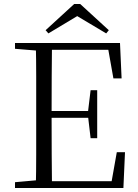

<svg xmlns="http://www.w3.org/2000/svg" viewBox="-20 -940 689 960"><path d="M381 -920 524 -789 511 -773 340 -875H392L222 -773L208 -789L351 -920ZM55 0V-29L189 -41H200V0ZM159 0Q161 -83 161 -166.5Q161 -250 161 -335V-390Q161 -475 161 -559Q161 -643 159 -725H240Q239 -643 238.5 -557.5Q238 -472 238 -378V-357Q238 -256 238.5 -169.5Q239 -83 240 0ZM200 0V-34H572L534 -10L564 -179H605L597 0ZM200 -351V-385H439V-351ZM433 -249 420 -360V-381L433 -489H466V-249ZM55 -696V-725H200V-685H189ZM547 -548 517 -717 556 -691H200V-725H580L588 -548Z"/></svg>

Font: Noto Serif TC ExtraLight Light
Style: Regular
Weight: 300
Version: Version 2.003-H1;hotconv 1.1.1;makeotfexe 2.6.0